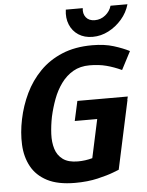

<svg xmlns="http://www.w3.org/2000/svg" viewBox="-59 -914 742 971"><g transform="rotate(-5 312.5 -428.5)"><path d="M330 -402H586L582 -385H583L508 -37Q508 -37 478.5 -25.5Q449 -14 398 -2Q347 10 283 10Q196 10 142 -18Q88 -46 61.5 -94.5Q35 -143 32 -205Q29 -267 43 -334Q57 -402 86.5 -463.5Q116 -525 163 -573Q210 -621 276 -648.5Q342 -676 429 -676Q491 -676 537.5 -661.5Q584 -647 617 -630L569 -538Q530 -556 492 -566Q454 -576 407 -576Q359 -576 323.5 -555.5Q288 -535 262.5 -500Q237 -465 221 -422Q205 -379 195 -334Q186 -289 184 -247Q182 -205 192.5 -171Q203 -137 230.5 -117Q258 -97 306 -97Q325 -97 343.5 -99.5Q362 -102 380 -107L422 -302H308ZM398 -867Q394 -839 409 -820Q424 -801 454 -801Q484 -801 507.5 -820Q531 -839 539 -867H625Q613 -825 584 -791.5Q555 -758 516.5 -738Q478 -718 436 -718Q394 -718 364 -737.5Q334 -757 320 -791Q306 -825 312 -867Z"/></g></svg>

Font: Epunda Sans
Style: Bold Italic
Weight: 700
Italic angle: -12.0243°
Designer: Simon Atzbach
Foundry: typofactur
Version: Version 2.204; ttfautohint (v1.8.4.7-5d5b)